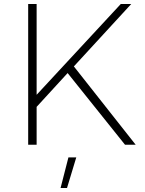

<svg xmlns="http://www.w3.org/2000/svg" viewBox="-20 -719 721 954"><path d="M654 0H601L316 -356L162 -188V0H120V-699H162V-248L580 -699H632L347 -389ZM320 63H359L313 215H281Z"/></svg>

Font: Montserrat arm2 ExtraLight
Style: Regular
Weight: 275
Designer: Julieta Ulanovsky
Foundry: Julieta Ulanovsky
Version: Version 6.000